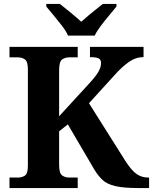

<svg xmlns="http://www.w3.org/2000/svg" viewBox="-20 -951 774 971"><path d="M28 0V-53H70Q91 -53 106 -63Q121 -73 121 -113V-600Q121 -640 106 -650.5Q91 -661 70 -661H28V-714H373V-661H331Q309 -661 294 -650Q279 -639 279 -596V-363L434 -532Q466 -567 478.5 -589.5Q491 -612 491 -633Q491 -650 478.5 -656Q466 -662 435 -662V-714H706V-662Q666 -662 631.5 -637.5Q597 -613 562 -574L430 -429L616 -134Q646 -88 671.5 -70.5Q697 -53 730 -53H734V0H680Q604 0 562.5 -10Q521 -20 499 -40.5Q477 -61 458 -92L323 -322L279 -287V-118Q279 -75 294 -64Q309 -53 331 -53H373V0ZM324 -771Q314 -794 293.5 -820.5Q273 -847 251.5 -873Q230 -899 214 -918V-931H283Q304 -915 336.5 -888Q369 -861 391 -841Q406 -855 426 -871.5Q446 -888 466 -904Q486 -920 500 -931H569V-918Q554 -899 532 -873Q510 -847 490 -820.5Q470 -794 459 -771Z"/></svg>

Font: NotoSerif-Bold
Style: Regular
Weight: 700
Designer: Monotype Design Team
Foundry: Monotype Imaging Inc.
Version: Version 2.007; ttfautohint (v1.8) -l 8 -r 50 -G 200 -x 14 -D